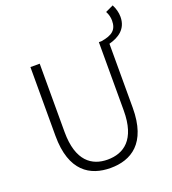

<svg xmlns="http://www.w3.org/2000/svg" viewBox="-162 -1031 1044 1165"><g transform="rotate(-20 360.5 -448.5)"><path d="M649 -886C660 -867 665 -845 665 -825C665 -765 633 -740 561 -729H545V-288C545 -99 456 -41 352 -41C252 -41 163 -99 163 -288V-729H103V-285C103 -55 221 13 352 13C484 13 602 -55 602 -285V-698C663 -714 721 -749 721 -829C721 -857 713 -885 700 -910Z"/></g></svg>

Font: Spoqa Han Sans Neo Light
Style: Regular
Weight: 300
Designer: [Spoqa Han Sans Neo] Dong-huui Kim ___ Younghwa Kang ___ Yujin Lee ___ [Noto Sans] Ryoko NISHIZUKA ____ (kana & ideograp
Foundry: Spoqa (http://www.spoqa-han-sans.com)
Version: Version 1.100;hotconv 1.0.109;makeotfexe 2.5.65596